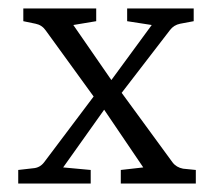

<svg xmlns="http://www.w3.org/2000/svg" viewBox="-20 -433 508 453"><path d="M23 0V-32L58 -36Q74 -37 84 -50L215 -224H228L338 -374L280 -383V-413H437V-383L405 -377Q390 -374 381 -362L254 -197H242L129 -38L194 -32V0ZM265 0V-32L318 -38L215 -190H212L88 -361Q79 -374 64 -377L35 -383V-413H207V-383L153 -374L256 -225H259L387 -50Q396 -38 412 -35L442 -32V0Z"/></svg>

Font: Rasa Light
Style: Regular
Weight: 300
Designer: Anna Giedrys (Yrsa+Rasa design), David Brezina (Yrsa art-direction, Rasa art-direction, design)
Foundry: Rosetta Type Foundry
Version: Version 2.004